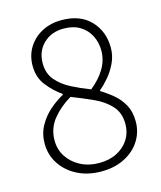

<svg xmlns="http://www.w3.org/2000/svg" viewBox="-102 -726 683 813"><g transform="rotate(-15 239.5 -319.5)"><path d="M243 12Q184 12 138.5 -11Q93 -34 66.5 -74Q40 -114 40 -164Q40 -207 59.5 -242Q79 -277 108.5 -302.5Q138 -328 168 -344V-348Q133 -372 104.5 -408Q76 -444 76 -495Q76 -541 98.5 -576.5Q121 -612 159 -631.5Q197 -651 243 -651Q325 -651 370.5 -603.5Q416 -556 416 -484Q416 -449 401 -417.5Q386 -386 365 -361.5Q344 -337 325 -322V-318Q353 -301 378.5 -279.5Q404 -258 420.5 -228Q437 -198 437 -155Q437 -109 413 -71Q389 -33 345 -10.5Q301 12 243 12ZM290 -335Q331 -368 352.5 -405Q374 -442 374 -483Q374 -519 358.5 -549Q343 -579 314 -596.5Q285 -614 243 -614Q189 -614 154.5 -580.5Q120 -547 120 -495Q120 -450 145 -420.5Q170 -391 209 -371Q248 -351 290 -335ZM243 -25Q288 -25 321.5 -42.5Q355 -60 373.5 -89.5Q392 -119 392 -156Q392 -205 364 -236Q336 -267 291 -287.5Q246 -308 197 -327Q149 -299 116.5 -259Q84 -219 84 -166Q84 -126 104.5 -94.5Q125 -63 161 -44Q197 -25 243 -25Z"/></g></svg>

Font: Source Sans 3 ExtraLight Light
Style: Regular
Weight: 300
Version: Version 3.052;hotconv 1.1.0;makeotfexe 2.6.0